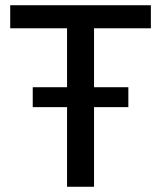

<svg xmlns="http://www.w3.org/2000/svg" viewBox="-20 -713 615 733"><path d="M236 0V-304H105V-380H236V-605H19V-693H556V-605H339V-380H470V-304H339V0Z"/></svg>

Font: Ubuntu Sans Medium
Style: Regular
Weight: 500
Designer: Dalton Maag Ltd
Foundry: Dalton Maag Ltd
Version: Version 1.006; ttfautohint (v1.8.4.7-5d5b)